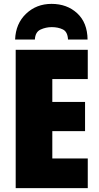

<svg xmlns="http://www.w3.org/2000/svg" viewBox="-20 -971 511 991"><path d="M433 0H61V-714H433V-563H250V-445H419V-294H250V-153H433ZM246 -951Q168 -951 114.5 -900Q61 -849 58 -767H160Q162 -806 189.5 -818.5Q217 -831 247 -831Q280 -831 304.5 -819Q329 -807 331 -767H432Q431 -854 378.5 -902.5Q326 -951 246 -951Z"/></svg>

Font: Noto Sans Display SemiCondensed Black
Style: Regular
Weight: 900
Width: 4
Designer: Monotype Design Team
Foundry: Monotype Imaging Inc.
Version: Version 1.900